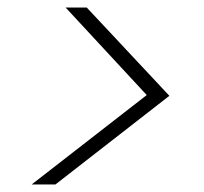

<svg xmlns="http://www.w3.org/2000/svg" viewBox="-20 -605 540 509"><path d="M64 -116 369 -353 154 -585H210L429 -351L127 -116Z"/></svg>

Font: DM Sans ExtraLight
Style: Italic
Weight: 250
Italic angle: -10°
Designer: Colophon Foundry, Jonny Pinhorn
Foundry: Colophon Foundry
Version: Version 4.004;gftools[0.9.30]